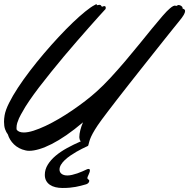

<svg xmlns="http://www.w3.org/2000/svg" viewBox="-35 -726 937 951"><path d="M484.9 -678.2Q474.1 -666.5 453.4 -643.6Q432.6 -620.6 405.5 -589.8Q378.4 -559.1 346.7 -522.7Q314.9 -486.3 282.2 -447.3Q249.5 -408.2 217.8 -368.9Q186 -329.6 158.4 -293.5Q130.9 -257.3 109.4 -225.8Q87.9 -194.3 76.2 -171.9Q73.2 -167 68.4 -158.4Q63.5 -149.9 58.8 -139.4Q54.2 -128.9 50.5 -117.2Q46.9 -105.5 46.9 -94.2Q46.9 -90.8 46.9 -88.4Q46.9 -85.9 47.9 -83Q58.6 -69.8 83 -69.8Q103.5 -69.8 131.1 -78.6Q158.7 -87.4 190.4 -102.3Q222.2 -117.2 256.3 -137.2Q290.5 -157.2 323.7 -179.9Q356.9 -202.6 387.7 -226.3Q418.5 -250 443.8 -272.9Q476.6 -302.2 512.7 -341.3Q548.8 -380.4 584.7 -422.6Q620.6 -464.8 654.8 -507.1Q689 -549.3 718.3 -585.2Q747.6 -621.1 770.3 -647.2Q793 -673.3 806.2 -684.1Q816.4 -692.9 822.3 -695.6Q828.1 -698.2 831.1 -698.2Q833.5 -698.2 835 -697.5Q836.4 -696.8 837.9 -696.8Q840.8 -696.8 843.5 -699Q846.2 -701.2 849.1 -701.2Q856 -701.2 862.5 -696.8Q869.1 -692.4 869.1 -687V-685.1Q869.1 -683.6 871.1 -682.9Q873 -682.1 875.5 -681.2Q877.9 -680.2 879.9 -677.7Q881.8 -675.3 881.8 -670.9Q881.8 -664.1 875.2 -652.3Q868.7 -640.6 850.1 -618.2Q841.8 -607.9 823.2 -585Q804.7 -562 779.8 -530.8Q754.9 -499.5 725.1 -461.9Q695.3 -424.3 664.3 -385.3Q633.3 -346.2 603 -307.6Q572.8 -269 546.6 -235.4Q520.5 -201.7 500.2 -175Q480 -148.4 469.2 -133.8Q447.3 -104 435.1 -83.7Q422.9 -63.5 416.5 -49.6Q410.2 -35.6 407.7 -26.1Q405.3 -16.6 402.8 -7.8Q401.9 -5.4 401.6 -4.4Q401.4 -3.4 396 -1Q386.2 3.4 372.3 10.3Q358.4 17.1 343.3 25.9Q328.1 34.7 313.2 44.9Q298.3 55.2 286.4 66.4Q274.4 77.6 267.1 89.8Q259.8 102.1 259.8 113.8Q259.8 127.4 270.3 135.3Q280.8 143.1 298.8 143.1Q309.6 143.1 322.3 140.1Q335 137.2 347.7 132.8Q360.4 128.4 372.1 123.3Q383.8 118.2 393.1 113.8Q394.5 112.8 397.7 111.8Q400.9 110.8 403.8 110.8Q410.2 110.8 410.2 118.2Q410.2 123 408.2 128.2Q406.2 133.3 404.1 138.4Q401.9 143.6 399.9 147.9Q397.9 152.3 397.9 155.8Q397.9 158.7 399.4 160.2Q400.9 161.6 402.6 162.8Q404.3 164.1 405.8 165.5Q407.2 167 407.2 168.9Q407.2 175.8 402.1 180.7Q397 185.5 391.1 187Q377.4 190.9 365.2 194.1Q353 197.3 339.8 199.7Q326.7 202.1 311 203.6Q295.4 205.1 274.9 205.1Q255.9 205.1 239.7 201.2Q223.6 197.3 211.9 189.2Q200.2 181.2 193.6 168.9Q187 156.7 187 140.1Q187 113.3 201.7 89.6Q216.3 65.9 240.7 45.4Q265.1 24.9 297.6 7.1Q330.1 -10.7 365.2 -25.9Q361.8 -30.8 360.8 -31.7Q359.9 -32.7 358.9 -39.1Q358.9 -40.5 358.4 -42.5Q357.9 -44.4 357.9 -46.9Q357.9 -62 362.8 -81.3Q367.7 -100.6 376 -120.1Q333 -83.5 293.9 -56.6Q254.9 -29.8 221.2 -12.7Q187.5 4.4 159.4 12.7Q131.3 21 109.9 21Q104.5 21 100.1 20.5Q95.7 20 91.8 19Q73.7 15.1 59.3 7.3Q44.9 -0.5 33.9 -11.2Q22.9 -22 15.4 -34.4Q7.8 -46.9 3.9 -60.1Q-4.4 -70.8 -9.8 -85.9Q-15.1 -101.1 -15.1 -123Q-15.1 -137.2 -12.2 -154.8Q-7.8 -180.7 9.8 -215.8Q27.3 -251 53.7 -291.3Q80.1 -331.5 113.3 -375Q146.5 -418.5 182.6 -460.9Q218.8 -503.4 255.4 -542.7Q292 -582 325.4 -614Q358.9 -646 387.2 -668.9Q415.5 -691.9 434.1 -701.2L442.9 -706.1Q443.8 -706.1 443.8 -704.1V-702.1Q443.8 -700.2 445.8 -700.2Q448.2 -700.2 451.7 -701.2Q455.1 -702.1 458 -702.1Q463.4 -702.1 465.8 -698.2Q468.3 -692.9 471.2 -692.9Q473.6 -692.9 475.8 -694.3Q478 -695.8 481.9 -695.8Q485.8 -695.8 487.3 -693.4Q488.8 -690.9 488.8 -687Q488.8 -684.6 488 -682.1Q487.3 -679.7 484.9 -678.2Z"/></svg>

Font: Oregano
Style: Italic
Weight: 400
Italic angle: -12°
Designer: Astigmatic (AOETI)
Foundry: Astigmatic (AOETI)
Version: Version 1.000